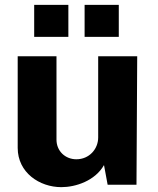

<svg xmlns="http://www.w3.org/2000/svg" viewBox="-20 -762 652 792"><path d="M262 -742H121V-610H262ZM470 -742H329V-610H470ZM295 -105C249 -105 213 -139 213 -186V-530H53V-152C53 -50 143 10 233 10C292 10 372 -16 409 -81L424 0H543L546 -530H385V-195C385 -147 348 -105 295 -105Z"/></svg>

Font: 18Franklin
Style: Bold
Weight: 700
Designer: Pablo Impallari, Rodrigo Fuenzalida (Modified by Dan O. Williams)
Version: Version 0.025;PS 000.025;hotconv 1.0.88;makeotf.lib2.5.64775